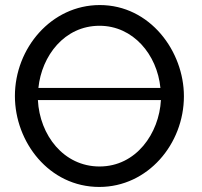

<svg xmlns="http://www.w3.org/2000/svg" viewBox="-20 -735 800 760"><path d="M375 -715C183 -715 39 -544 39 -355C39 -173 174 5 373 5C565 5 708 -165 708 -354C708 -532 574 -715 375 -715ZM374 -633C507 -633 602 -519 615 -387H132C145 -514 235 -633 374 -633ZM374 -76C232 -76 137 -200 130 -339H617C610 -207 519 -76 374 -76Z"/></svg>

Font: FIGSv2-sans-serif Medium
Style: Regular
Weight: 500
Designer: Matt McInerney, Pablo Impallari, Rodrigo Fuenzalida,Mirko Velimirovic
Foundry: Matt McInerney, Pablo Impallari, Rodrigo Fuenzalida
Version: Version 4.021;hotconv 1.0.109;makeotfexe 2.5.65596